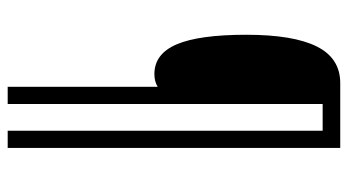

<svg xmlns="http://www.w3.org/2000/svg" viewBox="-228 -572 927 512"><g transform="rotate(90 236.0 -316.5)"><path d="M375 127H329.1V-712.9H257.8V127H211.9V-272.9Q197.3 -264.2 178.2 -264.2Q124 -264.2 98.6 -324Q73.2 -383.8 73.2 -509.3Q73.2 -634.8 104.5 -697.3Q135.7 -759.8 202.1 -759.8H375Z"/></g></svg>

Font: Open Sans Hebrew Condensed Light
Style: Regular
Weight: 300
Width: 3
Foundry: Ascender Corporation, Yanek Iontef
Version: Version 2.001;PS 002.001;hotconv 1.0.70;makeotf.lib2.5.58329